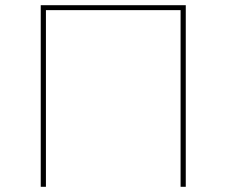

<svg xmlns="http://www.w3.org/2000/svg" viewBox="-20 -720 873 740"><path d="M137 -700H696V0H676V-690L685 -681H148L157 -690V0H137Z"/></svg>

Font: iiserrat Thin
Style: Regular
Weight: 100
Designer: Akira Ohta
Foundry: Akira Ohta
Version: Version 1.200;Glyphs 3.3.1 (3343)